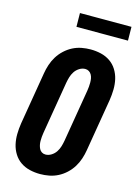

<svg xmlns="http://www.w3.org/2000/svg" viewBox="-137 -998 773 1080"><g transform="rotate(15 250.0 -458.5)"><path d="M207 8Q176 8 146.5 1Q117 -6 93 -22.5Q69 -39 53.5 -64Q38 -89 31.5 -117.5Q25 -146 25.5 -177Q26 -208 31 -240L82 -545Q86 -570 94.5 -596Q103 -622 117.5 -645.5Q132 -669 153 -688.5Q174 -708 198.5 -720.5Q223 -733 249.5 -738Q276 -743 302 -743Q333 -743 362.5 -736Q392 -729 416 -712.5Q440 -696 455.5 -671Q471 -646 477.5 -617.5Q484 -589 483.5 -558Q483 -527 478 -495L427 -190Q423 -165 414.5 -139Q406 -113 391.5 -89.5Q377 -66 356 -46.5Q335 -27 310.5 -14.5Q286 -2 259.5 3Q233 8 207 8ZM208 -106Q226 -106 242.5 -116.5Q259 -127 269 -142.5Q279 -158 284 -175Q289 -192 292 -209L343 -514Q345 -526 346 -538Q347 -550 347 -562Q347 -574 345 -585.5Q343 -597 337.5 -607Q332 -617 322.5 -623Q313 -629 301 -629Q283 -629 266.5 -618.5Q250 -608 240 -592.5Q230 -577 225 -560Q220 -543 217 -526L166 -221Q164 -209 163 -197Q162 -185 162 -173Q162 -161 164.5 -149.5Q167 -138 172 -128Q177 -118 186.5 -112Q196 -106 208 -106ZM191 -845 190 -925H490L491 -845Z"/></g></svg>

Font: Iosevka Curly Heavy
Style: Italic
Weight: 900
Italic angle: -9°
Monospace: yes
Designer: Belleve Invis
Foundry: Belleve Invis
Version: Version 22.1.2; ttfautohint (v1.8.4)